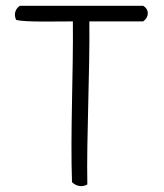

<svg xmlns="http://www.w3.org/2000/svg" viewBox="-20 -609 566 664"><path d="M36 -540C68 -532 171 -535 232 -535C234 -362 223 -148 229 21C242 34 263 40 282 29C279 -135 291 -357 289 -535H475C495 -548 498 -576 475 -589H49C34 -580 26 -560 36 -540Z"/></svg>

Font: Comica
Style: Rg
Weight: 400
Designer: Jasper
Foundry: KineticPlasma Fonts/Cannot Into Space Fonts
Version: Version 0.89